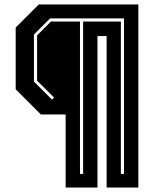

<svg xmlns="http://www.w3.org/2000/svg" viewBox="-20 -720 708 857"><path d="M273 117V-209H162.5L50 -321.5V-597L153 -700H597.5V117H456V-559H415V117ZM337 56.5H351V-624H519.5V56.5H533.5V-638H203.5L131.5 -566V-356L212.5 -275L221 -285L145.5 -360V-562L207.5 -624H337Z"/></svg>

Font: Tourney Thin
Style: Regular
Weight: 100
Designer: Tyler Finck
Foundry: Etcetera Type Co
Version: Version 1.015